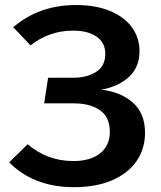

<svg xmlns="http://www.w3.org/2000/svg" viewBox="-20 -745 655 780"><path d="M289.2 -724.6Q367.7 -724.6 425.6 -701Q483.6 -677.4 515.1 -635.1Q546.7 -592.8 546.7 -537.4Q546.7 -472.3 504.1 -432.8Q461.5 -393.3 390.8 -380.5Q467.7 -372.8 518.5 -329.2Q569.2 -285.6 569.2 -205.6Q569.2 -140.5 534.9 -90.8Q500.5 -41 435.9 -12.8Q371.3 15.4 279.5 15.4Q196.9 15.4 130.3 -11Q63.6 -37.4 17.4 -85.6L92.3 -159Q131.3 -125.6 177.7 -108.2Q224.1 -90.8 278.5 -90.8Q347.7 -90.8 386.9 -122.3Q426.2 -153.8 426.2 -209.2Q426.2 -269.2 386.2 -297.2Q346.2 -325.1 280 -325.1H159.5L175.4 -429.2H277.4Q332.8 -429.2 370.3 -452.8Q407.7 -476.4 407.7 -526.2Q407.7 -571.8 372.3 -596.2Q336.9 -620.5 277.9 -620.5Q226.2 -620.5 183.1 -604.9Q140 -589.2 104.1 -560.5L33.8 -634.4Q138.5 -724.6 289.2 -724.6Z"/></svg>

Font: Fira Code SemiBold
Style: Regular
Weight: 600
Designer: Carrois Corporate, Edenspiekermann AG, Nikita Prokopov
Foundry: Carrois Corporate, Edenspiekermann AG, Nikita Prokopov
Version: Version 6.002